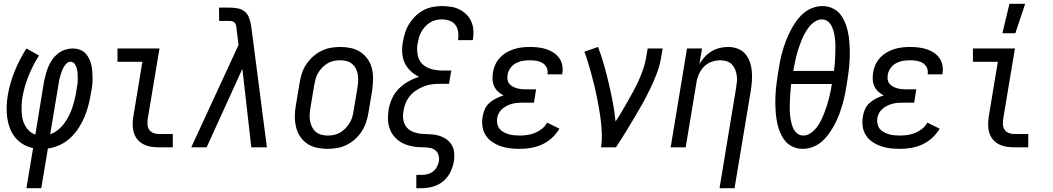

<svg xmlns="http://www.w3.org/2000/svg" viewBox="-20 -775 5540 1010"><path d="M119 215 154 4Q125 -2 101 -16.5Q77 -31 59.5 -52.5Q42 -74 32 -100.5Q22 -127 18 -156Q14 -185 15 -214.5Q16 -244 21 -274Q32 -338 57 -400Q82 -462 119 -520L185 -483Q153 -432 130.5 -376.5Q108 -321 98 -264Q95 -245 94 -225Q93 -205 94 -186Q95 -167 99 -148.5Q103 -130 112 -114Q121 -98 134.5 -85.5Q148 -73 166 -67L211 -343Q215 -363 220.5 -383.5Q226 -404 234 -423.5Q242 -443 254.5 -461Q267 -479 284.5 -493Q302 -507 322.5 -513.5Q343 -520 363 -520Q381 -520 398.5 -514Q416 -508 428 -496Q440 -484 448 -468Q456 -452 460 -435Q464 -418 465.5 -399.5Q467 -381 467 -362.5Q467 -344 465 -325.5Q463 -307 459 -288Q454 -257 446 -225Q438 -193 425.5 -162.5Q413 -132 394.5 -103Q376 -74 351 -50.5Q326 -27 295 -12.5Q264 2 232 6L197 215ZM244 -69Q266 -76 285.5 -92Q305 -108 319 -127.5Q333 -147 343.5 -168Q354 -189 361 -211Q368 -233 373.5 -255.5Q379 -278 382 -300Q385 -315 387 -329.5Q389 -344 389 -358Q389 -372 388.5 -386Q388 -400 384.5 -413.5Q381 -427 373 -438.5Q365 -450 351 -450Q339 -450 330 -441Q321 -432 315 -421.5Q309 -411 305 -399.5Q301 -388 297.5 -377Q294 -366 291.5 -354.5Q289 -343 288 -332Z M815 0Q794 0 773 -3.5Q752 -7 734 -16.5Q716 -26 703 -41.5Q690 -57 684 -76.5Q678 -96 678 -117.5Q678 -139 681 -160L729 -450H598V-520H819L757 -149Q755 -134 756 -119Q757 -104 765 -92.5Q773 -81 786.5 -75.5Q800 -70 815 -70H889V0Z M986 0 1235 -539 1224 -625Q1224 -633 1222 -641Q1220 -649 1215 -655Q1210 -661 1202 -663Q1194 -665 1186 -665H1133L1132 -735H1185Q1207 -735 1228 -731.5Q1249 -728 1265 -716Q1281 -704 1289 -684.5Q1297 -665 1300 -645V-644Q1301 -642 1301 -639Q1301 -636 1302 -633L1384 0H1302L1255 -413L1067 0Z M1703 8Q1674 8 1646.5 2Q1619 -4 1596.5 -19Q1574 -34 1559 -56.5Q1544 -79 1537.5 -106Q1531 -133 1531 -161.5Q1531 -190 1536 -219L1556 -339Q1560 -364 1568 -389Q1576 -414 1591 -436.5Q1606 -459 1626 -477Q1646 -495 1670 -507Q1694 -519 1719.5 -523.5Q1745 -528 1770 -528Q1799 -528 1826.5 -522Q1854 -516 1876.5 -501Q1899 -486 1914.5 -463.5Q1930 -441 1936.5 -414Q1943 -387 1942.5 -358.5Q1942 -330 1938 -301L1918 -181Q1914 -156 1905.5 -131Q1897 -106 1882.5 -83.5Q1868 -61 1848 -43Q1828 -25 1804 -13Q1780 -1 1754 3.5Q1728 8 1703 8ZM1704 -62Q1721 -62 1737.5 -65.5Q1754 -69 1769.5 -78Q1785 -87 1797.5 -100Q1810 -113 1819 -128Q1828 -143 1833 -159.5Q1838 -176 1840 -192L1860 -312Q1863 -330 1864 -347.5Q1865 -365 1862.5 -381.5Q1860 -398 1852.5 -413Q1845 -428 1832.5 -438.5Q1820 -449 1803.5 -453.5Q1787 -458 1770 -458Q1753 -458 1736 -454.5Q1719 -451 1703.5 -442Q1688 -433 1675.5 -420Q1663 -407 1654 -392Q1645 -377 1640.5 -360.5Q1636 -344 1633 -328L1613 -208Q1610 -190 1609 -172.5Q1608 -155 1611 -138.5Q1614 -122 1621.5 -107Q1629 -92 1641 -81.5Q1653 -71 1670 -66.5Q1687 -62 1704 -62Z M2170 215V145H2199Q2214 145 2229.5 141Q2245 137 2258 127Q2271 117 2278.5 102.5Q2286 88 2289 73Q2291 56 2286.5 40.5Q2282 25 2270 15.5Q2258 6 2241.5 3Q2225 0 2208.5 0Q2192 0 2175.5 -1.5Q2159 -3 2143 -6.5Q2127 -10 2112.5 -15.5Q2098 -21 2085 -29.5Q2072 -38 2061 -49Q2050 -60 2042 -73Q2034 -86 2029 -101Q2024 -116 2022 -132Q2020 -148 2021 -164.5Q2022 -181 2024 -198Q2029 -227 2042 -256Q2055 -285 2077.5 -308Q2100 -331 2128 -346.5Q2156 -362 2185 -371Q2161 -382 2141 -400.5Q2121 -419 2109.5 -443Q2098 -467 2096 -495.5Q2094 -524 2099 -553Q2103 -577 2110.5 -601.5Q2118 -626 2131.5 -648Q2145 -670 2164 -689Q2183 -708 2206 -720.5Q2229 -733 2254 -738Q2279 -743 2303 -743Q2327 -743 2351 -739.5Q2375 -736 2395.5 -726Q2416 -716 2432.5 -700Q2449 -684 2458.5 -663Q2468 -642 2470 -618Q2472 -594 2468 -569L2467 -564H2389L2390 -567Q2393 -588 2390 -608.5Q2387 -629 2375 -644.5Q2363 -660 2343.5 -666.5Q2324 -673 2303 -673Q2287 -673 2271 -669Q2255 -665 2240.5 -655.5Q2226 -646 2214.5 -633Q2203 -620 2195 -605Q2187 -590 2183 -574Q2179 -558 2176 -542Q2172 -513 2177.5 -484.5Q2183 -456 2202.5 -437.5Q2222 -419 2250 -411.5Q2278 -404 2308 -404H2354L2342 -334H2296Q2274 -334 2252.5 -331.5Q2231 -329 2210.5 -321Q2190 -313 2170 -300Q2150 -287 2135.5 -269Q2121 -251 2113 -230.5Q2105 -210 2102 -188Q2098 -165 2102 -143Q2106 -121 2119.5 -105Q2133 -89 2154 -81Q2175 -73 2197.5 -71Q2220 -69 2243 -68.5Q2266 -68 2287 -62Q2308 -56 2326 -44Q2344 -32 2355.5 -13.5Q2367 5 2369 27.5Q2371 50 2368 72Q2363 101 2349.5 129.5Q2336 158 2312 178Q2288 198 2258 206.5Q2228 215 2199 215Z M2714 8Q2688 8 2662 5Q2636 2 2612.5 -6.5Q2589 -15 2568.5 -29Q2548 -43 2535 -63.5Q2522 -84 2518 -110Q2514 -136 2519 -162Q2522 -182 2530.5 -201Q2539 -220 2555 -234Q2571 -248 2590 -257.5Q2609 -267 2629 -273Q2613 -281 2600 -293Q2587 -305 2579.5 -321Q2572 -337 2571 -355.5Q2570 -374 2573 -393Q2576 -414 2585 -434Q2594 -454 2609 -470.5Q2624 -487 2643.5 -498.5Q2663 -510 2683.5 -516.5Q2704 -523 2725 -525.5Q2746 -528 2767 -528Q2789 -528 2811 -525.5Q2833 -523 2853.5 -516.5Q2874 -510 2891.5 -498.5Q2909 -487 2921 -470.5Q2933 -454 2937.5 -432.5Q2942 -411 2938 -389L2937 -384H2859L2860 -386Q2863 -404 2855.5 -419.5Q2848 -435 2834 -443.5Q2820 -452 2802.5 -455Q2785 -458 2767 -458Q2749 -458 2730.5 -455Q2712 -452 2694 -442.5Q2676 -433 2664.5 -416.5Q2653 -400 2650 -381Q2648 -369 2649.5 -357Q2651 -345 2658 -336Q2665 -327 2675 -321Q2685 -315 2696.5 -311.5Q2708 -308 2720 -306.5Q2732 -305 2744 -305H2800L2789 -235H2733Q2719 -235 2704.5 -234Q2690 -233 2676 -229.5Q2662 -226 2648.5 -219.5Q2635 -213 2623.5 -203.5Q2612 -194 2604.5 -180.5Q2597 -167 2595 -153Q2593 -138 2596 -123.5Q2599 -109 2607.5 -98Q2616 -87 2629 -80Q2642 -73 2655.5 -69Q2669 -65 2684 -63.5Q2699 -62 2715 -62Q2734 -62 2754.5 -65Q2775 -68 2794.5 -76Q2814 -84 2831 -97.5Q2848 -111 2858 -130L2923 -98Q2907 -71 2883.5 -49.5Q2860 -28 2831.5 -15Q2803 -2 2773 3Q2743 8 2714 8Z M3142 0Q3147 -33 3146 -66Q3145 -99 3141.5 -131.5Q3138 -164 3132.5 -195.5Q3127 -227 3121 -258.5Q3115 -290 3107.5 -321Q3100 -352 3091.5 -383Q3083 -414 3074 -444Q3065 -474 3054 -503L3126 -528Q3144 -481 3157.5 -433Q3171 -385 3182.5 -336Q3194 -287 3203.5 -237Q3213 -187 3218 -136Q3236 -162 3251.5 -189Q3267 -216 3282.5 -243Q3298 -270 3313 -297.5Q3328 -325 3340.5 -353Q3353 -381 3363 -410Q3373 -439 3378 -468L3387 -520H3466L3457 -468Q3450 -427 3434 -386Q3418 -345 3399 -305.5Q3380 -266 3358.5 -227.5Q3337 -189 3314 -151Q3291 -113 3268 -75Q3245 -37 3220 0Z M3765 215 3852 -312Q3855 -329 3856.5 -346Q3858 -363 3855.5 -379.5Q3853 -396 3846.5 -411Q3840 -426 3829 -437Q3818 -448 3802 -453Q3786 -458 3769 -458Q3746 -458 3722.5 -449.5Q3699 -441 3682 -423Q3665 -405 3655.5 -382.5Q3646 -360 3643 -337L3587 0H3508L3594 -520H3673L3659 -438Q3671 -458 3687 -475.5Q3703 -493 3723 -505Q3743 -517 3765.5 -522.5Q3788 -528 3810 -528Q3836 -528 3859.5 -519.5Q3883 -511 3899 -493Q3915 -475 3923.5 -452Q3932 -429 3934.5 -404Q3937 -379 3935.5 -353Q3934 -327 3930 -301L3844 215Z M4203 8Q4172 8 4145.5 -5.5Q4119 -19 4103 -43Q4087 -67 4077.5 -95Q4068 -123 4064 -153Q4060 -183 4059 -213.5Q4058 -244 4059.5 -275Q4061 -306 4065 -337Q4069 -368 4074 -399Q4078 -426 4083.5 -453Q4089 -480 4096.5 -506.5Q4104 -533 4114 -559Q4124 -585 4136.5 -610Q4149 -635 4165.5 -659Q4182 -683 4203.5 -702.5Q4225 -722 4252 -732.5Q4279 -743 4306 -743Q4337 -743 4363.5 -729.5Q4390 -716 4406 -692Q4422 -668 4431.5 -640Q4441 -612 4445 -582Q4449 -552 4450 -521.5Q4451 -491 4449.5 -460Q4448 -429 4444 -398Q4440 -367 4435 -336Q4431 -309 4425.5 -282Q4420 -255 4412.5 -228.5Q4405 -202 4395.5 -176Q4386 -150 4373 -125Q4360 -100 4343.5 -76Q4327 -52 4305.5 -32.5Q4284 -13 4257 -2.5Q4230 8 4203 8ZM4367 -402Q4370 -422 4371.5 -441.5Q4373 -461 4373.5 -480.5Q4374 -500 4374.5 -519.5Q4375 -539 4373.5 -558Q4372 -577 4368.5 -595.5Q4365 -614 4358 -631Q4351 -648 4337 -660.5Q4323 -673 4303 -673Q4284 -673 4265.5 -660.5Q4247 -648 4234.5 -631.5Q4222 -615 4212 -596Q4202 -577 4194.5 -558Q4187 -539 4180.5 -519.5Q4174 -500 4169 -480.5Q4164 -461 4160.5 -441.5Q4157 -422 4153 -402ZM4206 -62Q4225 -62 4243.5 -74.5Q4262 -87 4275 -103.5Q4288 -120 4297.5 -139Q4307 -158 4314.5 -177Q4322 -196 4328.5 -215.5Q4335 -235 4340 -254.5Q4345 -274 4349 -293.5Q4353 -313 4356 -333H4142Q4140 -313 4138 -293.5Q4136 -274 4135.5 -254.5Q4135 -235 4134.5 -215.5Q4134 -196 4135.5 -177Q4137 -158 4140.5 -139.5Q4144 -121 4151 -104Q4158 -87 4172 -74.5Q4186 -62 4206 -62Z M4714 8Q4688 8 4662 5Q4636 2 4612.5 -6.5Q4589 -15 4568.5 -29Q4548 -43 4535 -63.5Q4522 -84 4518 -110Q4514 -136 4519 -162Q4522 -182 4530.5 -201Q4539 -220 4555 -234Q4571 -248 4590 -257.5Q4609 -267 4629 -273Q4613 -281 4600 -293Q4587 -305 4579.5 -321Q4572 -337 4571 -355.5Q4570 -374 4573 -393Q4576 -414 4585 -434Q4594 -454 4609 -470.5Q4624 -487 4643.5 -498.5Q4663 -510 4683.5 -516.5Q4704 -523 4725 -525.5Q4746 -528 4767 -528Q4789 -528 4811 -525.5Q4833 -523 4853.5 -516.5Q4874 -510 4891.5 -498.5Q4909 -487 4921 -470.5Q4933 -454 4937.5 -432.5Q4942 -411 4938 -389L4937 -384H4859L4860 -386Q4863 -404 4855.5 -419.5Q4848 -435 4834 -443.5Q4820 -452 4802.5 -455Q4785 -458 4767 -458Q4749 -458 4730.5 -455Q4712 -452 4694 -442.5Q4676 -433 4664.5 -416.5Q4653 -400 4650 -381Q4648 -369 4649.5 -357Q4651 -345 4658 -336Q4665 -327 4675 -321Q4685 -315 4696.5 -311.5Q4708 -308 4720 -306.5Q4732 -305 4744 -305H4800L4789 -235H4733Q4719 -235 4704.5 -234Q4690 -233 4676 -229.5Q4662 -226 4648.5 -219.5Q4635 -213 4623.5 -203.5Q4612 -194 4604.5 -180.5Q4597 -167 4595 -153Q4593 -138 4596 -123.5Q4599 -109 4607.5 -98Q4616 -87 4629 -80Q4642 -73 4655.5 -69Q4669 -65 4684 -63.5Q4699 -62 4715 -62Q4734 -62 4754.5 -65Q4775 -68 4794.5 -76Q4814 -84 4831 -97.5Q4848 -111 4858 -130L4923 -98Q4907 -71 4883.5 -49.5Q4860 -28 4831.5 -15Q4803 -2 4773 3Q4743 8 4714 8Z M5253 -600 5290 -755H5373L5321 -600ZM5315 0Q5294 0 5273 -3.5Q5252 -7 5234 -16.5Q5216 -26 5203 -41.5Q5190 -57 5184 -76.5Q5178 -96 5178 -117.5Q5178 -139 5181 -160L5229 -450H5098V-520H5319L5257 -149Q5255 -134 5256 -119Q5257 -104 5265 -92.5Q5273 -81 5286.5 -75.5Q5300 -70 5315 -70H5389V0Z"/></svg>

Font: Iosevka Algr
Style: Italic
Weight: 400
Italic angle: -9°
Monospace: yes
Designer: Belleve Invis
Foundry: Belleve Invis
Version: Version 26.0.2; ttfautohint (v1.8.3)